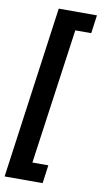

<svg xmlns="http://www.w3.org/2000/svg" viewBox="-105 -779 520 985"><g transform="rotate(10 155.5 -287.0)"><path d="M-6 161 118 -735H317L304 -640H221L122 66H205L192 161Z"/></g></svg>

Font: Archivo Narrow
Style: Bold Italic
Weight: 700
Italic angle: -8°
Designer: Hector Gatti
Foundry: Omnibus-Type
Version: Version 3.002